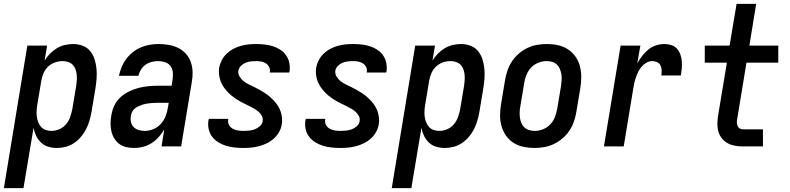

<svg xmlns="http://www.w3.org/2000/svg" viewBox="-51 -755 4071 990"><path d="M-31 215 90 -520H192L179 -443Q191 -462 207 -478.5Q223 -495 242.5 -506.5Q262 -518 283.5 -523Q305 -528 326 -528Q352 -528 375.5 -519Q399 -510 414 -491.5Q429 -473 436.5 -449.5Q444 -426 446.5 -401Q449 -376 447 -350Q445 -324 441 -299L421 -179Q417 -156 410.5 -133.5Q404 -111 393.5 -90Q383 -69 367 -50Q351 -31 331 -17.5Q311 -4 288 2Q265 8 242 8Q219 8 197.5 1.5Q176 -5 160.5 -20Q145 -35 135.5 -54.5Q126 -74 122 -96L70 215ZM215 -80Q235 -80 255.5 -89Q276 -98 290 -115Q304 -132 311 -152.5Q318 -173 322 -193L342 -313Q344 -328 345 -342.5Q346 -357 344.5 -371Q343 -385 338 -398.5Q333 -412 323.5 -421.5Q314 -431 300 -435.5Q286 -440 272 -440Q252 -440 232 -433Q212 -426 197 -411.5Q182 -397 173.5 -377.5Q165 -358 162 -339L142 -219Q139 -203 138 -187Q137 -171 138.5 -156Q140 -141 145.5 -126.5Q151 -112 160.5 -101Q170 -90 184.5 -85Q199 -80 215 -80Z M641 8Q620 8 600 3.5Q580 -1 564.5 -12.5Q549 -24 538.5 -41Q528 -58 523.5 -77.5Q519 -97 519 -118Q519 -139 523 -160Q527 -185 538 -209.5Q549 -234 569 -252.5Q589 -271 613.5 -283Q638 -295 663 -301.5Q688 -308 713.5 -310.5Q739 -313 765 -313H834L839 -347Q842 -365 840 -383Q838 -401 828 -414.5Q818 -428 801 -434Q784 -440 766 -440Q749 -440 732 -436Q715 -432 700 -421.5Q685 -411 675.5 -395.5Q666 -380 663 -364H562Q567 -386 576 -408.5Q585 -431 599.5 -450.5Q614 -470 633.5 -485.5Q653 -501 675 -510.5Q697 -520 720 -524Q743 -528 766 -528Q793 -528 819 -523.5Q845 -519 867.5 -508Q890 -497 907 -478.5Q924 -460 932.5 -436Q941 -412 942 -385.5Q943 -359 938 -332L883 0H782L796 -88Q784 -67 767.5 -48.5Q751 -30 730.5 -17Q710 -4 687 2Q664 8 641 8ZM695 -80Q718 -80 740.5 -89.5Q763 -99 779 -117Q795 -135 803.5 -157.5Q812 -180 815 -202L819 -225H765Q754 -225 744 -224.5Q734 -224 723.5 -223Q713 -222 702.5 -220Q692 -218 682 -214.5Q672 -211 662 -206.5Q652 -202 643.5 -195Q635 -188 630 -178Q625 -168 624 -157Q621 -141 624.5 -125.5Q628 -110 638.5 -99.5Q649 -89 664 -84.5Q679 -80 695 -80Z M1204 8Q1181 8 1158 5.5Q1135 3 1114 -3.5Q1093 -10 1074.5 -21.5Q1056 -33 1043 -50Q1030 -67 1025 -89.5Q1020 -112 1024 -135Q1025 -137 1025 -138.5Q1025 -140 1026 -142H1126Q1126 -141 1126 -140.5Q1126 -140 1126 -139Q1123 -124 1129.5 -111.5Q1136 -99 1148 -92Q1160 -85 1174.5 -82.5Q1189 -80 1204 -80Q1219 -80 1233.5 -81.5Q1248 -83 1262 -88Q1276 -93 1288.5 -104Q1301 -115 1303 -129Q1306 -144 1299.5 -156.5Q1293 -169 1283 -178Q1273 -187 1261 -194Q1249 -201 1237 -207Q1225 -213 1212.5 -219Q1200 -225 1188 -231.5Q1176 -238 1165 -245.5Q1154 -253 1143.5 -261.5Q1133 -270 1123.5 -280Q1114 -290 1106 -301Q1098 -312 1092 -324Q1086 -336 1082.5 -349.5Q1079 -363 1078 -377Q1077 -391 1079 -406Q1083 -426 1092.5 -444.5Q1102 -463 1117.5 -478Q1133 -493 1152 -503Q1171 -513 1190.5 -518.5Q1210 -524 1230 -526Q1250 -528 1269 -528Q1292 -528 1314 -525.5Q1336 -523 1356.5 -516.5Q1377 -510 1394.5 -498.5Q1412 -487 1424 -470Q1436 -453 1440.5 -431.5Q1445 -410 1442 -387Q1441 -386 1441 -384Q1441 -382 1440 -381H1340Q1340 -381 1340 -382Q1340 -383 1340 -383Q1343 -397 1337 -409Q1331 -421 1320.5 -428Q1310 -435 1296.5 -437.5Q1283 -440 1269 -440Q1256 -440 1242.5 -438.5Q1229 -437 1215.5 -431.5Q1202 -426 1191.5 -415.5Q1181 -405 1178 -391Q1176 -374 1184.5 -360Q1193 -346 1205 -336.5Q1217 -327 1231.5 -320Q1246 -313 1260.5 -306Q1275 -299 1289 -291Q1303 -283 1316 -274.5Q1329 -266 1341 -255.5Q1353 -245 1363.5 -233.5Q1374 -222 1382.5 -208.5Q1391 -195 1396 -180Q1401 -165 1403 -148Q1405 -131 1402 -114Q1399 -94 1388.5 -75Q1378 -56 1361.5 -41Q1345 -26 1325.5 -16.5Q1306 -7 1285.5 -1.5Q1265 4 1245 6Q1225 8 1204 8Z M1704 8Q1681 8 1658 5.5Q1635 3 1614 -3.5Q1593 -10 1574.5 -21.5Q1556 -33 1543 -50Q1530 -67 1525 -89.5Q1520 -112 1524 -135Q1525 -137 1525 -138.5Q1525 -140 1526 -142H1626Q1626 -141 1626 -140.5Q1626 -140 1626 -139Q1623 -124 1629.5 -111.5Q1636 -99 1648 -92Q1660 -85 1674.5 -82.5Q1689 -80 1704 -80Q1719 -80 1733.5 -81.5Q1748 -83 1762 -88Q1776 -93 1788.5 -104Q1801 -115 1803 -129Q1806 -144 1799.5 -156.5Q1793 -169 1783 -178Q1773 -187 1761 -194Q1749 -201 1737 -207Q1725 -213 1712.5 -219Q1700 -225 1688 -231.5Q1676 -238 1665 -245.5Q1654 -253 1643.5 -261.5Q1633 -270 1623.5 -280Q1614 -290 1606 -301Q1598 -312 1592 -324Q1586 -336 1582.5 -349.5Q1579 -363 1578 -377Q1577 -391 1579 -406Q1583 -426 1592.5 -444.5Q1602 -463 1617.5 -478Q1633 -493 1652 -503Q1671 -513 1690.5 -518.5Q1710 -524 1730 -526Q1750 -528 1769 -528Q1792 -528 1814 -525.5Q1836 -523 1856.5 -516.5Q1877 -510 1894.5 -498.5Q1912 -487 1924 -470Q1936 -453 1940.5 -431.5Q1945 -410 1942 -387Q1941 -386 1941 -384Q1941 -382 1940 -381H1840Q1840 -381 1840 -382Q1840 -383 1840 -383Q1843 -397 1837 -409Q1831 -421 1820.5 -428Q1810 -435 1796.5 -437.5Q1783 -440 1769 -440Q1756 -440 1742.5 -438.5Q1729 -437 1715.5 -431.5Q1702 -426 1691.5 -415.5Q1681 -405 1678 -391Q1676 -374 1684.5 -360Q1693 -346 1705 -336.5Q1717 -327 1731.5 -320Q1746 -313 1760.5 -306Q1775 -299 1789 -291Q1803 -283 1816 -274.5Q1829 -266 1841 -255.5Q1853 -245 1863.5 -233.5Q1874 -222 1882.5 -208.5Q1891 -195 1896 -180Q1901 -165 1903 -148Q1905 -131 1902 -114Q1899 -94 1888.5 -75Q1878 -56 1861.5 -41Q1845 -26 1825.5 -16.5Q1806 -7 1785.5 -1.5Q1765 4 1745 6Q1725 8 1704 8Z M1969 215 2090 -520H2192L2179 -443Q2191 -462 2207 -478.5Q2223 -495 2242.5 -506.5Q2262 -518 2283.5 -523Q2305 -528 2326 -528Q2352 -528 2375.5 -519Q2399 -510 2414 -491.5Q2429 -473 2436.5 -449.5Q2444 -426 2446.5 -401Q2449 -376 2447 -350Q2445 -324 2441 -299L2421 -179Q2417 -156 2410.5 -133.5Q2404 -111 2393.5 -90Q2383 -69 2367 -50Q2351 -31 2331 -17.5Q2311 -4 2288 2Q2265 8 2242 8Q2219 8 2197.5 1.5Q2176 -5 2160.5 -20Q2145 -35 2135.5 -54.5Q2126 -74 2122 -96L2070 215ZM2215 -80Q2235 -80 2255.5 -89Q2276 -98 2290 -115Q2304 -132 2311 -152.5Q2318 -173 2322 -193L2342 -313Q2344 -328 2345 -342.5Q2346 -357 2344.5 -371Q2343 -385 2338 -398.5Q2333 -412 2323.5 -421.5Q2314 -431 2300 -435.5Q2286 -440 2272 -440Q2252 -440 2232 -433Q2212 -426 2197 -411.5Q2182 -397 2173.5 -377.5Q2165 -358 2162 -339L2142 -219Q2139 -203 2138 -187Q2137 -171 2138.5 -156Q2140 -141 2145.5 -126.5Q2151 -112 2160.5 -101Q2170 -90 2184.5 -85Q2199 -80 2215 -80Z M2705 8Q2676 8 2647.5 2Q2619 -4 2596 -19Q2573 -34 2557.5 -56.5Q2542 -79 2534.5 -106Q2527 -133 2527.5 -162.5Q2528 -192 2533 -221L2553 -341Q2557 -366 2565.5 -391Q2574 -416 2588.5 -438Q2603 -460 2623.5 -478Q2644 -496 2668 -507.5Q2692 -519 2717.5 -523.5Q2743 -528 2768 -528Q2798 -528 2826 -522Q2854 -516 2877 -501Q2900 -486 2916 -463.5Q2932 -441 2939 -414Q2946 -387 2946 -357.5Q2946 -328 2941 -299L2921 -179Q2917 -154 2908.5 -129Q2900 -104 2885.5 -82Q2871 -60 2850 -42Q2829 -24 2805 -12.5Q2781 -1 2755.5 3.5Q2730 8 2705 8ZM2707 -80Q2728 -80 2749 -88.5Q2770 -97 2786 -113.5Q2802 -130 2810 -151Q2818 -172 2822 -193L2842 -313Q2844 -328 2845 -343Q2846 -358 2843.5 -372.5Q2841 -387 2835.5 -400Q2830 -413 2820 -422.5Q2810 -432 2796 -436Q2782 -440 2767 -440Q2746 -440 2724.5 -431.5Q2703 -423 2687.5 -406.5Q2672 -390 2663.5 -369Q2655 -348 2652 -327L2632 -207Q2629 -192 2628.5 -177Q2628 -162 2630 -147.5Q2632 -133 2637.5 -120Q2643 -107 2653.5 -97.5Q2664 -88 2678 -84Q2692 -80 2707 -80Z M3063 0 3149 -520H3251L3235 -428Q3246 -448 3260 -466.5Q3274 -485 3292 -499.5Q3310 -514 3331.5 -521Q3353 -528 3375 -528Q3393 -528 3410.5 -522.5Q3428 -517 3439.5 -504Q3451 -491 3457 -474.5Q3463 -458 3464.5 -440Q3466 -422 3464.5 -403.5Q3463 -385 3460 -366H3359Q3361 -380 3360.5 -393.5Q3360 -407 3354.5 -418Q3349 -429 3337 -434.5Q3325 -440 3312 -440Q3297 -440 3282.5 -432Q3268 -424 3257.5 -411.5Q3247 -399 3240 -385Q3233 -371 3228 -356.5Q3223 -342 3219.5 -327Q3216 -312 3214 -297L3165 0Z M3780 0Q3759 0 3739 -3.5Q3719 -7 3702 -16Q3685 -25 3672.5 -40Q3660 -55 3654 -74Q3648 -93 3648 -113.5Q3648 -134 3651 -155L3697 -432H3583V-520H3711L3747 -735H3848L3813 -520H3962V-432H3798L3750 -140Q3748 -131 3748.5 -122Q3749 -113 3752.5 -105Q3756 -97 3763.5 -92.5Q3771 -88 3780 -88H3883V0Z"/></svg>

Font: Iosevka SS04 Semibold Oblique
Style: Regular
Weight: 600
Italic angle: -9°
Monospace: yes
Designer: Belleve Invis
Foundry: Belleve Invis
Version: Version 19.0.0; ttfautohint (v1.8.4)